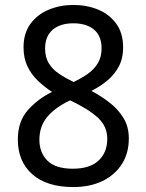

<svg xmlns="http://www.w3.org/2000/svg" viewBox="-20 -745 591 775"><path d="M276 10Q169 10 110.5 -41.5Q52 -93 52 -182Q52 -255 92.5 -300.5Q133 -346 190 -374Q158 -395 132 -420Q106 -445 90.5 -478Q75 -511 75 -554Q75 -611 103 -649Q131 -687 177 -706Q223 -725 276 -725Q331 -725 376.5 -706Q422 -687 449.5 -649Q477 -611 477 -553Q477 -510 460 -477.5Q443 -445 414.5 -421Q386 -397 349 -378Q387 -358 421.5 -331.5Q456 -305 478 -269.5Q500 -234 500 -186Q500 -126 471.5 -82Q443 -38 393 -14Q343 10 276 10ZM274 -64Q343 -64 378 -97Q413 -130 413 -185Q413 -235 375 -270Q337 -305 263 -340Q202 -311 170.5 -273Q139 -235 139 -181Q139 -129 171.5 -96.5Q204 -64 274 -64ZM277 -414Q309 -429 334.5 -447Q360 -465 375 -490Q390 -515 390 -550Q390 -600 359.5 -625.5Q329 -651 275 -651Q241 -651 215.5 -639.5Q190 -628 176 -605.5Q162 -583 162 -550Q162 -514 177 -489.5Q192 -465 218 -447.5Q244 -430 277 -414Z"/></svg>

Font: hexugurmukhi05
Style: Book
Weight: 400
Designer: Jelle Bosma - Monotype Design Team
Foundry: Monotype Imaging Inc.
Version: Version 2.003